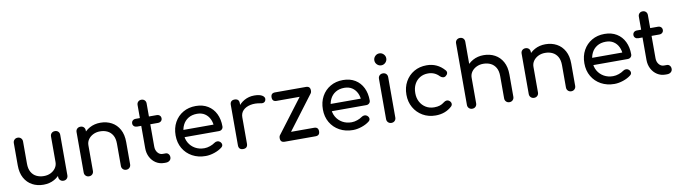

<svg xmlns="http://www.w3.org/2000/svg" viewBox="-36 -1432 7375 2089"><g transform="rotate(-10 3651.5 -388.0)"><path d="M320 5Q251 5 196.5 -24.5Q142 -54 110.5 -111Q79 -168 79 -251V-497Q79 -519 93.5 -533.5Q108 -548 130 -548Q152 -548 166.5 -533.5Q181 -519 181 -497V-251Q181 -195 202 -158.5Q223 -122 259 -104.5Q295 -87 340 -87Q383 -87 416.5 -104Q450 -121 470 -150Q490 -179 490 -215H553Q553 -153 522.5 -103Q492 -53 439.5 -24Q387 5 320 5ZM541 0Q519 0 504.5 -14.5Q490 -29 490 -51V-497Q490 -520 504.5 -534Q519 -548 541 -548Q564 -548 578 -534Q592 -520 592 -497V-51Q592 -29 578 -14.5Q564 0 541 0Z M1234 1Q1212 1 1197.5 -13.5Q1183 -28 1183 -50V-296Q1183 -353 1162 -389Q1141 -425 1105.5 -442.5Q1070 -460 1024 -460Q982 -460 948 -443Q914 -426 894 -397.5Q874 -369 874 -332H811Q811 -395 841.5 -444.5Q872 -494 925 -523Q978 -552 1044 -552Q1113 -552 1167.5 -522.5Q1222 -493 1253.5 -436Q1285 -379 1285 -296V-50Q1285 -28 1270.5 -13.5Q1256 1 1234 1ZM823 1Q801 1 786.5 -13.5Q772 -28 772 -50V-496Q772 -519 786.5 -533Q801 -547 823 -547Q846 -547 860 -533Q874 -519 874 -496V-50Q874 -28 860 -13.5Q846 1 823 1Z M1653 0Q1603 0 1563 -25.5Q1523 -51 1500 -95Q1477 -139 1477 -194V-671Q1477 -693 1491 -707Q1505 -721 1527 -721Q1549 -721 1563 -707Q1577 -693 1577 -671V-194Q1577 -154 1599 -127Q1621 -100 1653 -100H1687Q1705 -100 1717.5 -86Q1730 -72 1730 -50Q1730 -28 1713.5 -14Q1697 0 1671 0ZM1431 -441Q1410 -441 1397 -453Q1384 -465 1384 -483Q1384 -503 1397 -515Q1410 -527 1431 -527H1662Q1683 -527 1696 -515Q1709 -503 1709 -483Q1709 -465 1696 -453Q1683 -441 1662 -441Z M2112 4Q2029 4 1964.5 -31.5Q1900 -67 1863.5 -129.5Q1827 -192 1827 -273Q1827 -355 1861.5 -417.5Q1896 -480 1957 -515.5Q2018 -551 2097 -551Q2175 -551 2231 -516.5Q2287 -482 2316.5 -421.5Q2346 -361 2346 -282Q2346 -263 2333 -250.5Q2320 -238 2300 -238H1897V-318H2297L2256 -290Q2255 -340 2236 -379.5Q2217 -419 2182 -442Q2147 -465 2097 -465Q2040 -465 1999.5 -440Q1959 -415 1938 -371.5Q1917 -328 1917 -273Q1917 -218 1942 -175Q1967 -132 2011 -107Q2055 -82 2112 -82Q2143 -82 2175.5 -93.5Q2208 -105 2228 -120Q2243 -131 2260.5 -131.5Q2278 -132 2291 -121Q2308 -106 2309 -88Q2310 -70 2293 -57Q2259 -30 2208.5 -13Q2158 4 2112 4Z M2525 -342Q2525 -402 2554.5 -449.5Q2584 -497 2634 -525Q2684 -553 2744 -553Q2804 -553 2833.5 -533.5Q2863 -514 2856 -487Q2853 -473 2844.5 -465.5Q2836 -458 2825 -456Q2814 -454 2801 -457Q2737 -470 2686 -459Q2635 -448 2605.5 -418Q2576 -388 2576 -342ZM2526 0Q2502 0 2489 -12.5Q2476 -25 2476 -50V-497Q2476 -521 2489 -534Q2502 -547 2526 -547Q2551 -547 2563.5 -534.5Q2576 -522 2576 -497V-50Q2576 -26 2563.5 -13Q2551 0 2526 0Z M3014 -19 2946 -79 3286 -528 3353 -468ZM2984 0Q2937 0 2937 -47Q2937 -94 2984 -94H3325Q3372 -94 3372 -47Q3372 0 3325 0ZM2974 -453Q2927 -453 2927 -500Q2927 -547 2974 -547H3315Q3362 -547 3362 -500Q3362 -453 3315 -453Z M3739 4Q3656 4 3591.5 -31.5Q3527 -67 3490.5 -129.5Q3454 -192 3454 -273Q3454 -355 3488.5 -417.5Q3523 -480 3584 -515.5Q3645 -551 3724 -551Q3802 -551 3858 -516.5Q3914 -482 3943.5 -421.5Q3973 -361 3973 -282Q3973 -263 3960 -250.5Q3947 -238 3927 -238H3524V-318H3924L3883 -290Q3882 -340 3863 -379.5Q3844 -419 3809 -442Q3774 -465 3724 -465Q3667 -465 3626.5 -440Q3586 -415 3565 -371.5Q3544 -328 3544 -273Q3544 -218 3569 -175Q3594 -132 3638 -107Q3682 -82 3739 -82Q3770 -82 3802.5 -93.5Q3835 -105 3855 -120Q3870 -131 3887.5 -131.5Q3905 -132 3918 -121Q3935 -106 3936 -88Q3937 -70 3920 -57Q3886 -30 3835.5 -13Q3785 4 3739 4Z M4164 0Q4142 0 4127.5 -14.5Q4113 -29 4113 -51V-496Q4113 -519 4127.5 -533Q4142 -547 4164 -547Q4187 -547 4201 -533Q4215 -519 4215 -496V-51Q4215 -29 4201 -14.5Q4187 0 4164 0ZM4164 -636Q4137 -636 4117.5 -655.5Q4098 -675 4098 -702Q4098 -729 4117.5 -748.5Q4137 -768 4164 -768Q4191 -768 4210.5 -748.5Q4230 -729 4230 -702Q4230 -675 4210.5 -655.5Q4191 -636 4164 -636Z M4653 4Q4573 4 4510.5 -32.5Q4448 -69 4412.5 -131.5Q4377 -194 4377 -273Q4377 -354 4412 -417Q4447 -480 4508 -515.5Q4569 -551 4648 -551Q4707 -551 4756 -528.5Q4805 -506 4844 -461Q4858 -445 4854 -428Q4850 -411 4832 -398Q4818 -388 4801 -391.5Q4784 -395 4770 -409Q4721 -461 4648 -461Q4597 -461 4558 -437.5Q4519 -414 4497 -372Q4475 -330 4475 -273Q4475 -219 4497.5 -177Q4520 -135 4560 -110.5Q4600 -86 4653 -86Q4688 -86 4714.5 -94.5Q4741 -103 4763 -121Q4779 -134 4796 -135.5Q4813 -137 4826 -126Q4843 -112 4845 -94.5Q4847 -77 4833 -63Q4761 4 4653 4Z M5468 1Q5446 1 5431.5 -13.5Q5417 -28 5417 -50V-296Q5417 -353 5396 -389Q5375 -425 5339.5 -442.5Q5304 -460 5258 -460Q5216 -460 5182 -443Q5148 -426 5128 -397.5Q5108 -369 5108 -332H5045Q5045 -395 5075.5 -444.5Q5106 -494 5159 -523Q5212 -552 5278 -552Q5347 -552 5401.5 -522.5Q5456 -493 5487.5 -436Q5519 -379 5519 -296V-50Q5519 -28 5504.5 -13.5Q5490 1 5468 1ZM5057 1Q5035 1 5020.5 -13.5Q5006 -28 5006 -50V-496Q5006 -519 5020.5 -533Q5035 -547 5057 -547Q5080 -547 5094 -533Q5108 -519 5108 -496V-50Q5108 -28 5094 -13.5Q5080 1 5057 1ZM5057 -199Q5035 -199 5020.5 -213.5Q5006 -228 5006 -250V-730Q5006 -753 5020.5 -767Q5035 -781 5057 -781Q5080 -781 5094 -767Q5108 -753 5108 -730V-250Q5108 -228 5094 -213.5Q5080 -199 5057 -199Z M6151 1Q6129 1 6114.5 -13.5Q6100 -28 6100 -50V-296Q6100 -353 6079 -389Q6058 -425 6022.5 -442.5Q5987 -460 5941 -460Q5899 -460 5865 -443Q5831 -426 5811 -397.5Q5791 -369 5791 -332H5728Q5728 -395 5758.5 -444.5Q5789 -494 5842 -523Q5895 -552 5961 -552Q6030 -552 6084.5 -522.5Q6139 -493 6170.5 -436Q6202 -379 6202 -296V-50Q6202 -28 6187.5 -13.5Q6173 1 6151 1ZM5740 1Q5718 1 5703.5 -13.5Q5689 -28 5689 -50V-496Q5689 -519 5703.5 -533Q5718 -547 5740 -547Q5763 -547 5777 -533Q5791 -519 5791 -496V-50Q5791 -28 5777 -13.5Q5763 1 5740 1Z M6628 4Q6545 4 6480.5 -31.5Q6416 -67 6379.5 -129.5Q6343 -192 6343 -273Q6343 -355 6377.5 -417.5Q6412 -480 6473 -515.5Q6534 -551 6613 -551Q6691 -551 6747 -516.5Q6803 -482 6832.5 -421.5Q6862 -361 6862 -282Q6862 -263 6849 -250.5Q6836 -238 6816 -238H6413V-318H6813L6772 -290Q6771 -340 6752 -379.5Q6733 -419 6698 -442Q6663 -465 6613 -465Q6556 -465 6515.5 -440Q6475 -415 6454 -371.5Q6433 -328 6433 -273Q6433 -218 6458 -175Q6483 -132 6527 -107Q6571 -82 6628 -82Q6659 -82 6691.5 -93.5Q6724 -105 6744 -120Q6759 -131 6776.5 -131.5Q6794 -132 6807 -121Q6824 -106 6825 -88Q6826 -70 6809 -57Q6775 -30 6724.5 -13Q6674 4 6628 4Z M7191 0Q7141 0 7101 -25.5Q7061 -51 7038 -95Q7015 -139 7015 -194V-671Q7015 -693 7029 -707Q7043 -721 7065 -721Q7087 -721 7101 -707Q7115 -693 7115 -671V-194Q7115 -154 7137 -127Q7159 -100 7191 -100H7225Q7243 -100 7255.5 -86Q7268 -72 7268 -50Q7268 -28 7251.5 -14Q7235 0 7209 0ZM6969 -441Q6948 -441 6935 -453Q6922 -465 6922 -483Q6922 -503 6935 -515Q6948 -527 6969 -527H7200Q7221 -527 7234 -515Q7247 -503 7247 -483Q7247 -465 7234 -453Q7221 -441 7200 -441Z"/></g></svg>

Font: Comfortaa
Style: Bold
Weight: 700
Designer: Johan Aakerlund
Foundry: Johan Aakerlund
Version: Version 3.104; ttfautohint (v1.8.1.43-b0c9)